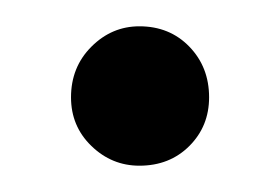

<svg xmlns="http://www.w3.org/2000/svg" viewBox="-20 -116 213 146"><path d="M86 -96Q109 -96 124 -80.5Q139 -65 139 -42Q139 -20 124 -5Q109 10 86 10Q65 10 49.5 -5Q34 -20 34 -42Q34 -65 49.5 -80.5Q65 -96 86 -96Z"/></svg>

Font: Gilda Display
Style: Regular
Weight: 400
Designer: Eduardo Rodriguez Tunni
Foundry: Eduardo Rodriguez Tunni
Version: Version 1.002; ttfautohint (v1.8.4.7-5d5b);gftools[0.9.22]